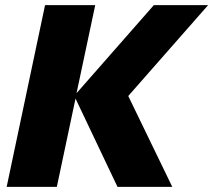

<svg xmlns="http://www.w3.org/2000/svg" viewBox="-20 -730 833 750"><path d="M6 0 156 -710H352L279 -366L581 -710H793L481 -355L653 0H439L275 -345L202 0Z"/></svg>

Font: Geist Black
Style: Italic
Weight: 900
Italic angle: -12°
Designer: Basement.studio, Andrés Briganti, Mateo Zaragoza
Foundry: Basement.studio, Vercel, Andrés Briganti, Guido Ferreyra, Mateo Zaragoza
Version: Version 1.500; ttfautohint (v1.8.4.7-5d5b)